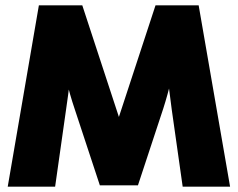

<svg xmlns="http://www.w3.org/2000/svg" viewBox="-20 -701 893 721"><path d="M9 0 126 -681H289L434 -239H419L564 -681H726L844 0H666L625 -289Q618 -343 611 -397.5Q604 -452 597 -507H649Q635 -454 622.5 -400Q610 -346 593 -293L498 -5H355L260 -293Q242 -346 229.5 -400Q217 -454 203 -507H256Q249 -452 242.5 -397.5Q236 -343 228 -289L187 0Z"/></svg>

Font: Gabarito Black
Style: Regular
Weight: 900
Designer: Leandro Assis / Alvaro Franca / Felipe Casaprima
Foundry: Naipe Foundry
Version: Version 1.000